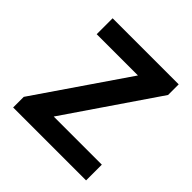

<svg xmlns="http://www.w3.org/2000/svg" viewBox="-151 -672 793 793"><g transform="rotate(45 245.5 -275.5)"><path d="M37 0V-62L308 -458H67V-551H453V-489L182 -92H463V0Z"/></g></svg>

Font: Source Han Sans SC Medium
Style: Regular
Weight: 500
Designer: Ryoko NISHIZUKA 西塚涼子 (kana, bopomofo & ideographs); Paul D. Hunt (Latin, Greek & Cyrillic); Sandoll Communications 산돌커뮤니
Foundry: Adobe
Version: Version 2.004;hotconv 1.0.118;makeotfexe 2.5.65603